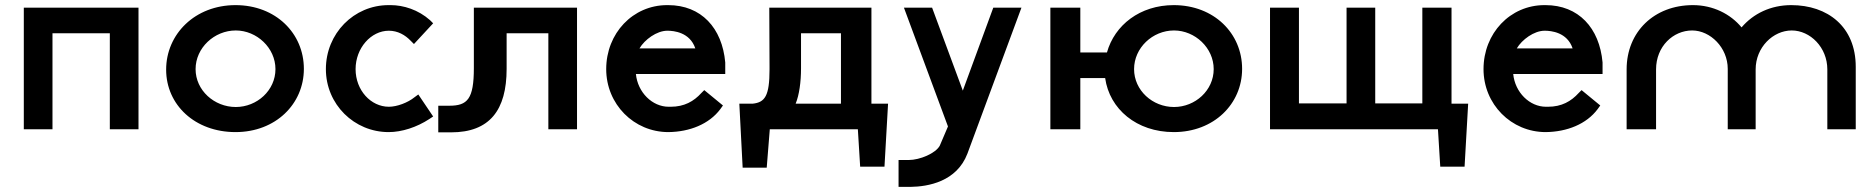

<svg xmlns="http://www.w3.org/2000/svg" viewBox="-20 -505 7327 750"><path d="M409 0H521V-475H73V0H185V-375H409Z M629 -233C629 -95 742 11 900 11C1057 11 1167 -99 1167 -236C1167 -375 1057 -485 900 -485C742 -485 629 -372 629 -233ZM1056 -235C1056 -152 984 -87 901 -87C817 -87 744 -152 744 -235C744 -318 817 -386 901 -386C983 -386 1056 -318 1056 -235Z M1506 -485H1498C1362 -485 1253 -374 1253 -235C1253 -97 1364 11 1498 11C1550 11 1608 -8 1657 -40L1672 -50L1614 -136L1599 -125C1573 -104 1531 -88 1499 -88C1429 -88 1369 -152 1369 -235C1369 -317 1429 -385 1499 -385C1534 -385 1563 -368 1584 -346L1597 -333L1672 -414L1660 -426C1614 -467 1556 -485 1506 -485Z M1959 -375H2122V0H2234V-475H1831V-239C1831 -118 1806 -92 1735 -92H1692V12H1742C1893 12 1959 -75 1959 -236Z M2478 -316C2498 -350 2545 -385 2587 -385C2612 -385 2675 -379 2696 -316ZM2731 -153 2720 -142C2690 -109 2653 -88 2600 -88H2592C2528 -88 2471 -144 2464 -216H2813V-261C2801 -396 2719 -485 2590 -485H2586C2452 -485 2348 -375 2348 -235C2348 -98 2456 11 2591 11C2674 10 2750 -20 2794 -79L2804 -93Z M3340 146H3435L3449 -100H3384V-475H2985L2986 -243V-234C2986 -130 2968 -105 2920 -100H2868L2881 150H2975L2987 0H3331ZM3109 -238V-375H3265V-100H3088C3102 -134 3109 -185 3109 -238Z M3683 -11 3651 64C3635 94 3573 120 3530 120H3490V225H3537C3605 224 3717 205 3759 95L3970 -475H3860L3741 -151L3621 -475H3511Z M4721 -235C4721 -152 4649 -87 4566 -87C4482 -87 4410 -152 4410 -235C4410 -318 4482 -386 4566 -386C4648 -386 4721 -318 4721 -235ZM4200 0V-200H4297C4314 -79 4420 11 4565 11C4722 11 4832 -99 4832 -236C4832 -375 4722 -485 4565 -485C4433 -485 4334 -407 4304 -300H4200V-475H4083V0Z M4941 0H5597L5606 146H5701L5715 -100H5650V-475H5536V-101H5352V-475H5240V-101H5054V-475H4941Z M5905 -316C5925 -350 5972 -385 6014 -385C6039 -385 6102 -379 6123 -316ZM6158 -153 6147 -142C6117 -109 6080 -88 6027 -88H6019C5955 -88 5898 -144 5891 -216H6240V-261C6228 -396 6146 -485 6017 -485H6013C5879 -485 5775 -375 5775 -235C5775 -98 5883 11 6018 11C6101 10 6177 -20 6221 -79L6231 -93Z M6334 -234V0H6449V-234C6449 -324 6516 -386 6590 -386C6661 -386 6729 -319 6729 -236V0H6838V-234C6838 -320 6906 -386 6979 -386C7051 -386 7118 -320 7118 -234V0H7229V-244C7229 -401 7119 -485 6977 -485C6897 -485 6829 -452 6783 -398C6740 -450 6672 -485 6593 -485C6442 -485 6334 -381 6334 -234Z"/></svg>

Font: Mint Spirit No2
Style: Bold
Weight: 700
Designer: HARENDAL Hirwen
Foundry: Arkandis Digital Foundry.
Version: Version 1.004;FFEdit